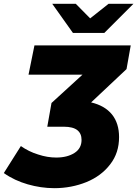

<svg xmlns="http://www.w3.org/2000/svg" viewBox="-113 -779 717 1003"><path d="M570 -542 548 -418 363 -244C410 -233 447 -212 472 -181C497 -150 509 -110 509 -63C509 -8 494 39 463 79C432 120 390 151 339 172C287 193 231 204 171 204C124 204 77 197 32 184C-13 171 -55 152 -93 125L-4 -16C23 3 53 18 86 28C119 39 150 44 181 44C219 44 251 36 276 20C301 4 313 -19 313 -48C313 -70 306 -87 291 -99C276 -111 252 -117 221 -117H134L156 -241L318 -389H36L67 -542ZM454 -759H584L432 -607H268L160 -759H283L358 -683Z"/></svg>

Font: My Font
Style: Italic
Weight: 500
Designer: Julieta Ulanovsky
Foundry: Julieta Ulanovsky
Version: ""